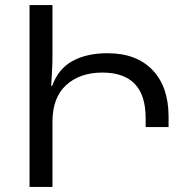

<svg xmlns="http://www.w3.org/2000/svg" viewBox="-20 -734 742 754"><path d="M96 -714H186V-515Q186 -485 184.5 -457Q183 -429 181 -397H185Q209 -464 265 -494.5Q321 -525 402 -525Q516 -525 579 -459Q642 -393 642 -276V-235H552V-270Q552 -449 382 -449Q294 -449 240 -400Q186 -351 186 -255V0H96Z"/></svg>

Font: Go Noto Kurrent-Regular
Style: Regular
Weight: 400
Designer: Monotype Design Team
Foundry: Monotype Imaging Inc.
Version: Version 2.012; ttfautohint (v1.8.4.7-5d5b)